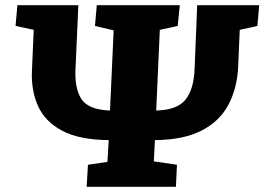

<svg xmlns="http://www.w3.org/2000/svg" viewBox="-20 -720 1032 740"><path d="M314 0 319 -85 394 -96 399 -180Q286 -181 220 -216Q154 -251 127 -310.5Q100 -370 103 -445L110 -605L40 -620L47 -700H282L271 -455Q267 -379 294 -338Q321 -297 404 -294L418 -603L346 -620L353 -700H673L665 -620L596 -605L582 -294Q663 -296 695 -336Q727 -376 730 -454L740 -700H979L972 -620L904 -605L898 -463Q894 -380 860.5 -316.5Q827 -253 757.5 -217Q688 -181 577 -180L573 -98L662 -85L658 0Z"/></svg>

Font: Literata 12pt ExtraBold
Style: Italic
Weight: 800
Italic angle: -2°
Designer: Latin by Veronika Burian and Jose Scaglione. Greek by Irene Vlachou. Cyrillic by Vera Evstafieva
Foundry: TypeTogether
Version: Version 3.002